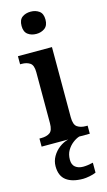

<svg xmlns="http://www.w3.org/2000/svg" viewBox="-149 -813 616 1101"><g transform="rotate(-15 159.0 -262.0)"><path d="M156 -632Q126 -632 105.5 -647.5Q85 -663 85 -698Q85 -734 105.5 -749Q126 -764 156 -764Q185 -764 206 -749Q227 -734 227 -698Q227 -663 206 -647.5Q185 -632 156 -632ZM17 0V-48H29Q59 -48 78.5 -61Q98 -74 98 -118V-420Q98 -462 78.5 -475Q59 -488 30 -488H20V-536H222V-120Q222 -75 242 -61.5Q262 -48 292 -48H303V0ZM200 240Q135 240 100 213.5Q65 187 65 130Q65 99 80.5 72Q96 45 121 26Q146 7 175 0H240Q221 6 201 21.5Q181 37 167.5 60Q154 83 154 115Q154 145 172 159Q190 173 218 173Q231 173 245.5 171Q260 169 277 165V224Q262 231 238.5 235.5Q215 240 200 240Z"/></g></svg>

Font: Noto Serif Sinhala SemiCondensed SemiBold
Style: Regular
Weight: 600
Width: 4
Designer: Jelle Bosma - Monotype Design Team
Foundry: Monotype Imaging Inc.
Version: Version 2.007; ttfautohint (v1.8.4.7-5d5b)